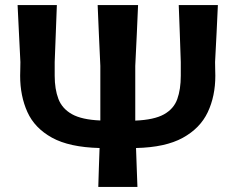

<svg xmlns="http://www.w3.org/2000/svg" viewBox="-20 -733 924 753"><path d="M365.5 0Q366.5 -39 367.8 -75.8Q369 -112.5 370.5 -152.5Q252 -155.5 184 -193Q116 -230.5 87.5 -293.5Q59 -356.5 59 -436Q59 -444 59.5 -458.8Q60 -473.5 60 -489.5Q56.5 -555 54.2 -606.2Q52 -657.5 49 -713H203Q201 -657.5 199 -607Q197 -556.5 194.5 -489.5V-436Q194.5 -383.5 209 -345.2Q223.5 -307 262.2 -285.2Q301 -263.5 373.5 -260.5V-474.5Q370 -544.5 367.8 -599.2Q365.5 -654 363 -713H521.5Q519 -654 516.5 -599Q514 -544 510.5 -474.5V-260Q584.5 -263 623 -284.5Q661.5 -306 675.2 -344.2Q689 -382.5 689 -436V-489.5Q687 -554 685 -606Q683 -658 681 -713H834.5Q832 -657.5 829.5 -606Q827 -554.5 823.5 -489.5Q823.5 -473.5 824 -458.8Q824.5 -444 824.5 -436Q824.5 -356 794.8 -293Q765 -230 696.8 -192.5Q628.5 -155 513.5 -152.5Q515 -113 516.2 -76Q517.5 -39 519 0Z"/></svg>

Font: Commissioner Loud SemiBold
Style: Regular
Weight: 600
Designer: Kostas Bartsokas
Foundry: Kostas Bartsokas
Version: Version 1.000; ttfautohint (v1.8.3)